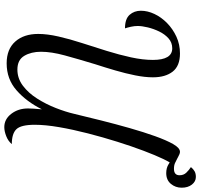

<svg xmlns="http://www.w3.org/2000/svg" viewBox="-39 -794 932 894"><g transform="rotate(90 427.0 -347.0)"><path d="M572 99Q535 99 510 66.5Q485 34 485 -11Q485 -21 486 -38Q487 -55 489 -76Q453 -4 400.5 42Q348 88 275 88Q209 88 173.5 48Q138 8 138 -59Q138 -101 150 -153.5Q162 -206 180.5 -263Q199 -320 217 -378Q235 -436 247 -491Q259 -546 259 -593Q259 -683 205 -683Q178 -683 158.5 -665.5Q139 -648 126.5 -622Q114 -596 107.5 -569Q101 -542 101 -522Q101 -507 104.5 -491Q108 -475 112 -463Q68 -463 49 -484.5Q30 -506 30 -537Q30 -568 45 -600Q60 -632 87.5 -659Q115 -686 151 -702.5Q187 -719 229 -719Q287 -719 313.5 -685Q340 -651 340 -593Q340 -556 331 -511Q322 -466 308 -418Q294 -370 279 -324Q255 -245 238 -182.5Q221 -120 221 -72Q221 -26 240 6Q259 38 304 38Q345 38 379 12.5Q413 -13 439 -54Q465 -95 483 -141Q501 -187 510 -226Q524 -285 541 -352.5Q558 -420 576.5 -485Q595 -550 614 -603Q633 -656 651 -687.5Q669 -719 687 -719Q696 -719 712.5 -709.5Q729 -700 746 -683Q737 -676 720 -640.5Q703 -605 682 -549.5Q661 -494 640 -427Q619 -360 601 -290Q583 -220 572 -156Q561 -92 561 -43Q561 21 581.5 42.5Q602 64 651 64Q637 81 614 90Q591 99 572 99ZM786 -655Q762 -655 744.5 -666Q727 -677 711 -688Q695 -699 675 -699L679 -714Q702 -714 714 -708.5Q726 -703 737 -697Q748 -691 766 -691Q796 -691 796 -717Q796 -736 784 -748.5Q772 -761 758 -770Q767 -781 777.5 -787Q788 -793 804 -793Q825 -793 839.5 -774.5Q854 -756 854 -727Q854 -698 836 -676.5Q818 -655 786 -655Z"/></g></svg>

Font: Dancing Script SemiBold
Style: Regular
Weight: 600
Designer: Pablo Impallari
Foundry: Pablo Impallari
Version: Version 2.001